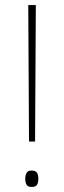

<svg xmlns="http://www.w3.org/2000/svg" viewBox="-20 -734 252 761"><path d="M119 -173H95L92 -714H122ZM80 -26Q80 -38 85 -48Q90 -58 105 -58Q122 -58 127 -48.5Q132 -39 132 -26Q132 -11 127 -2Q122 7 105 7Q90 7 85 -2.5Q80 -12 80 -26Z"/></svg>

Font: Noto Sans Lao Looped UI SmCd Thin
Style: Regular
Weight: 100
Width: 4
Designer: Mark Frömberg, Ben Mitchell
Foundry: The Fontpad Ltd
Version: Version 1.001